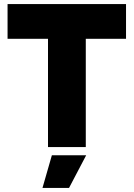

<svg xmlns="http://www.w3.org/2000/svg" viewBox="-20 -720 654 940"><path d="M215 0V-642H400V0ZM17 -530V-700H597V-530ZM188 200 234 40H402L318 200Z"/></svg>

Font: Figtree Light Black
Style: Regular
Weight: 900
Version: Version 2.000